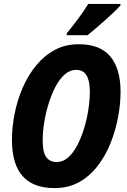

<svg xmlns="http://www.w3.org/2000/svg" viewBox="-20 -951 647 981"><path d="M258 10Q41 10 41 -236Q41 -302 55 -371.5Q69 -441 96.5 -504Q124 -567 165 -617Q206 -667 260 -696Q314 -725 382 -725Q492 -725 544 -662Q596 -599 596 -482Q596 -421 583.5 -353.5Q571 -286 545.5 -221.5Q520 -157 480 -104.5Q440 -52 385 -21Q330 10 258 10ZM270 -123Q301 -123 327.5 -146Q354 -169 374.5 -208Q395 -247 409.5 -294.5Q424 -342 431.5 -391Q439 -440 439 -484Q439 -594 370 -594Q337 -594 310 -570Q283 -546 262.5 -506Q242 -466 227.5 -418.5Q213 -371 205.5 -323Q198 -275 198 -235Q198 -173 216.5 -148Q235 -123 270 -123ZM322 -782Q351 -817 379.5 -855.5Q408 -894 431 -931H596L595 -923Q584 -910 562 -889Q540 -868 514 -845Q488 -822 464.5 -802Q441 -782 427 -771H320Z"/></svg>

Font: Noto Sans Condensed ExtraBold
Style: Italic
Weight: 800
Width: 3
Italic angle: -12°
Designer: Monotype Design Team
Foundry: Monotype Imaging Inc.
Version: Version 2.013; ttfautohint (v1.8.4.7-5d5b)